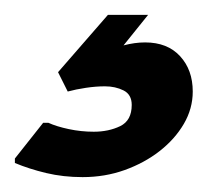

<svg xmlns="http://www.w3.org/2000/svg" viewBox="-61 -20 283 258"><path d="M-41 193 -3 145H4Q15 150 31.5 153.5Q48 157 65 157Q85 157 100.5 149.5Q116 142 116 121Q116 107 105 101.5Q94 96 80 96Q68 96 54.5 98Q41 100 30 103L17 77L84 0H138L105 41Q120 37 134 37Q164 37 181 55.5Q198 74 198 103Q198 126 186 146.5Q174 167 153.5 183Q133 199 106.5 208.5Q80 218 50 218Q24 218 1 212.5Q-22 207 -41 199Z"/></svg>

Font: Quattrocento Sans
Style: Bold Italic
Weight: 700
Designer: Pablo Impallari
Foundry: Pablo Impallari, Igino Marini, Brenda Gallo
Version: Version 2.000